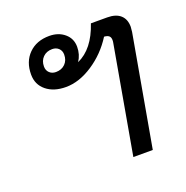

<svg xmlns="http://www.w3.org/2000/svg" viewBox="-109 -687 765 789"><g transform="rotate(-20 273.0 -293.0)"><path d="M516 -507Q516 -501 514 -485L428 0H343L426 -470Q427 -474 427 -481Q427 -493 420.5 -499Q414 -505 399 -506Q360 -444 300 -404.5Q240 -365 182 -365Q129 -365 96.5 -391.5Q64 -418 64 -462Q64 -518 98 -552Q132 -586 188 -586Q228 -586 254.5 -563.5Q281 -541 281 -505Q281 -471 263 -444Q333 -475 367 -576H438Q476 -576 496 -558Q516 -540 516 -507ZM220 -493Q220 -510 209 -520.5Q198 -531 181 -531Q156 -531 140.5 -515.5Q125 -500 125 -475Q125 -458 136 -447.5Q147 -437 164 -437Q189 -437 204.5 -452.5Q220 -468 220 -493Z"/></g></svg>

Font: Sarabun
Style: Italic
Weight: 400
Italic angle: -10°
Designer: Suppakit Chalermlarp | Katatrad Co.,Ltd.
Foundry: Cadson Demak Co.,Ltd.
Version: Version 1.000; ttfautohint (v1.6)